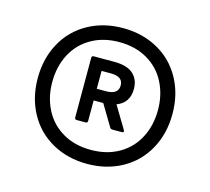

<svg xmlns="http://www.w3.org/2000/svg" viewBox="-82 -852 783 716"><g transform="rotate(15 310.0 -494.0)"><path d="M50 -494Q50 -570 83 -630Q116 -690 175.5 -723Q235 -756 310 -756Q385 -756 444.5 -723Q504 -690 537 -630Q570 -570 570 -494Q570 -418 537 -358Q504 -298 444.5 -265Q385 -232 310 -232Q235 -232 175.5 -265Q116 -298 83 -358Q50 -418 50 -494ZM514 -494Q514 -553 489.5 -600.5Q465 -648 418.5 -675Q372 -702 310 -702Q248 -702 201.5 -675Q155 -648 130.5 -600.5Q106 -553 106 -494Q106 -435 130.5 -387.5Q155 -340 201.5 -313Q248 -286 310 -286Q372 -286 418.5 -313Q465 -340 489.5 -387.5Q514 -435 514 -494ZM231 -380Q223 -380 223 -388V-618Q223 -626 231 -626H310Q360 -626 383.5 -604.5Q407 -583 407 -547Q407 -493 359 -475L410 -390L412 -385Q412 -380 405 -380H368Q362 -380 359 -385L310 -467H273V-388Q273 -380 265 -380ZM273 -581V-512H309Q356 -512 356 -547Q356 -581 309 -581Z"/></g></svg>

Font: LINE Seed Sans TH App
Style: Bold
Weight: 700
Designer: Dalton Maag Ltd | Thai characters by Cadson Demak Co.,Ltd.
Foundry: Dalton Maag Ltd
Version: Version 1.003